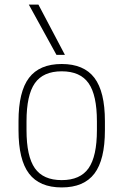

<svg xmlns="http://www.w3.org/2000/svg" viewBox="-20 -810 540 840"><path d="M250 10Q153 10 107 -50.5Q61 -111 61 -240V-280Q61 -409 107 -469.5Q153 -530 250 -530Q347 -530 393 -469.5Q439 -409 439 -280V-240Q439 -111 393 -50.5Q347 10 250 10ZM250 -22Q331 -22 367.5 -74Q404 -126 404 -241V-279Q404 -394 367.5 -446Q331 -498 250 -498Q169 -498 132.5 -446Q96 -394 96 -279V-241Q96 -126 132.5 -74Q169 -22 250 -22ZM227 -570 106 -790H148L264 -570Z"/></svg>

Font: M PLUS 1 Code ExtraLight
Style: Regular
Weight: 250
Designer: Coji Morishita
Foundry: UNDERFOREST DESIGN
Version: Version 1.002